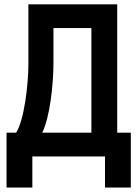

<svg xmlns="http://www.w3.org/2000/svg" viewBox="-20 -713 626 875"><path d="M9.8 141.6H127.4V0H458.5V141.6H576.2V-108.4H514.2V-693.4H109.4V-424.3C109.4 -322.8 89.8 -166 53.7 -108.4H9.8ZM396.5 -108.4H172.4C207.5 -178.7 223.6 -328.6 223.6 -427.2V-585H396.5Z"/></svg>

Font: Cascadia Mono SemiBold
Style: Regular
Weight: 600
Monospace: yes
Designer: Aaron Bell
Foundry: Saja Typeworks
Version: Version 2404.023